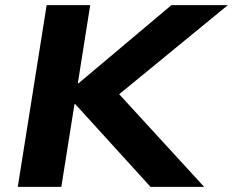

<svg xmlns="http://www.w3.org/2000/svg" viewBox="-20 -725 904 745"><path d="M49 0 161 -705H330L282 -402H285L645 -705H864L409 -332L408 -397L772 0H564L272 -321H269L218 0Z"/></svg>

Font: Nunito Sans 10pt SemiExpanded ExtraBold
Style: Italic
Weight: 800
Width: 6
Italic angle: -9°
Designer: Vernon Adams
Foundry: Vernon Adams
Version: Version 3.101;gftools[0.9.27]